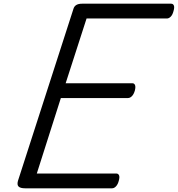

<svg xmlns="http://www.w3.org/2000/svg" viewBox="-20 -1018 962 1038"><path d="M116 0Q91 0 81 -9Q71 -18 77 -40L377 -970Q381 -984 392.5 -991Q404 -998 424 -998H905Q916 -998 920 -988Q924 -978 918 -958Q913 -938 903 -928Q893 -918 882 -918H448L335 -568H695Q706 -568 710 -558Q714 -548 709 -528Q703 -508 693 -498Q683 -488 672 -488H309L179 -80H608Q619 -80 623.5 -70.5Q628 -61 622 -40Q617 -21 607 -10.5Q597 0 586 0Z"/></svg>

Font: Playwrite AU VIC
Style: Regular
Weight: 400
Designer: Veronika Burian, José Scaglione
Foundry: TypeTogether
Version: Version 1.002